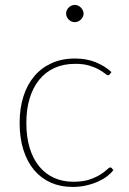

<svg xmlns="http://www.w3.org/2000/svg" viewBox="-20 -732 508 758"><path d="M413.5 -439Q412 -437.5 410.5 -436.2Q409 -435 406.5 -435Q402.5 -435 394 -442Q385.5 -449 370.5 -457.5Q355.5 -466 332.5 -473Q309.5 -480 277 -480Q231 -480 195.2 -463.8Q159.5 -447.5 134.8 -417Q110 -386.5 97 -343.5Q84 -300.5 84 -246.5Q84 -191 97.2 -147.8Q110.5 -104.5 134.8 -75Q159 -45.5 193.2 -30Q227.5 -14.5 269.5 -14.5Q307.5 -14.5 333.2 -23.2Q359 -32 376 -42.8Q393 -53.5 402 -62.2Q411 -71 415 -71Q419 -71 421.5 -68L427.5 -60.5Q418.5 -48 402.8 -36Q387 -24 366.2 -14.8Q345.5 -5.5 320.2 0.2Q295 6 266.5 6Q219 6 180.5 -11Q142 -28 114.8 -60.5Q87.5 -93 72.5 -140Q57.5 -187 57.5 -246.5Q57.5 -303.5 72.2 -350.5Q87 -397.5 115 -430.8Q143 -464 183.5 -482.5Q224 -501 276 -501Q322 -501 358 -486.2Q394 -471.5 420 -447.5ZM310 -678Q310 -671.5 307 -665.5Q304 -659.5 299.2 -654.8Q294.5 -650 288.2 -647.2Q282 -644.5 275.5 -644.5Q268.5 -644.5 262.2 -647.2Q256 -650 251.2 -654.8Q246.5 -659.5 243.8 -665.5Q241 -671.5 241 -678Q241 -692 251.2 -702.2Q261.5 -712.5 275.5 -712.5Q282 -712.5 288.2 -709.8Q294.5 -707 299.2 -702.2Q304 -697.5 307 -691.2Q310 -685 310 -678Z"/></svg>

Font: Lato 2
Style: Regular
Weight: 200
Designer: Lukasz Dziedzic with Adam Twardoch and Botio Nikoltchev
Foundry: tyPoland Lukasz Dziedzic
Version: Version 2.015; 2015-08-06; http://www.latofonts.com/